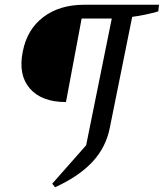

<svg xmlns="http://www.w3.org/2000/svg" viewBox="-20 -668 690 809"><path d="M212 121 200 106 343 -56 451 -590H324L258 -238Q155 -238 105.5 -295.5Q56 -353 76 -451Q94 -544 162.5 -596Q231 -648 335 -648H650L647 -620Q591 -604 537 -597L443 -131Q427 -48 370 13.5Q313 75 212 121Z"/></svg>

Font: Piazzolla
Style: Italic
Weight: 400
Italic angle: -11.3°
Designer: Juan Pablo del Peral
Foundry: Huerta Tipografica
Version: Version 1.330